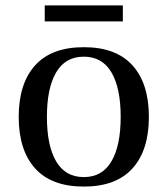

<svg xmlns="http://www.w3.org/2000/svg" viewBox="-20 -676 617 708"><path d="M145 -597V-656H433V-597ZM109.5 -55Q49 -122 49 -245Q49 -368 109.5 -435Q170 -502 289 -502Q408 -502 468.5 -435Q529 -368 529 -245Q529 -122 468.5 -55Q408 12 289 12Q170 12 109.5 -55ZM187 -409Q153 -351 153 -245Q153 -139 187 -81Q221 -23 289 -23Q357 -23 391 -81Q425 -139 425 -245Q425 -351 391 -409Q357 -467 289 -467Q221 -467 187 -409Z"/></svg>

Font: Linguistics Pro
Style: Regular
Weight: 400
Designer: Stefan Peev, Context Ltd
Foundry: Stefan Peev, Context Ltd
Version: Version 001.000